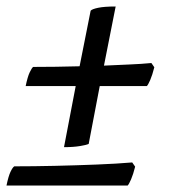

<svg xmlns="http://www.w3.org/2000/svg" viewBox="-39 -510 521 591"><path d="M158 -57 194 -245H40Q46 -274 52.5 -287.5Q59 -301 63 -304Q97 -304 133 -304.5Q169 -305 206 -306L240 -477Q244 -482 263 -486Q282 -490 317 -490L281 -308Q322 -310 359 -311.5Q396 -313 427 -316L436 -303Q430 -279 423.5 -264Q417 -249 413 -245H268L234 -67Q228 -64 207.5 -60.5Q187 -57 158 -57ZM-19 61Q-13 32 -6.5 18.5Q0 5 5 2Q64 2 130 0.5Q196 -1 258.5 -3.5Q321 -6 368 -10L377 3Q371 27 364.5 42Q358 57 354 61Z"/></svg>

Font: Texturina 72pt 72pt Regular
Style: Bold Italic
Weight: 700
Italic angle: -11°
Designer: Guillermo Torres Carreño
Foundry: Omnibus-Type
Version: Version 1.002; ttfautohint (v1.8.3)